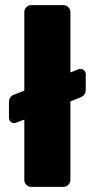

<svg xmlns="http://www.w3.org/2000/svg" viewBox="-20 -730 371 750"><path d="M75 -683Q75 -694 83 -702Q91 -710 102 -710H228Q239 -710 247 -702Q255 -694 255 -683V-447L283 -458Q290 -461 294 -461Q303 -461 309 -455Q315 -449 315 -440V-382Q315 -369 310 -361.5Q305 -354 293 -349L255 -334V-27Q255 -16 247 -8Q239 0 228 0H102Q91 0 83 -8Q75 -16 75 -27V-263L47 -252Q40 -249 36 -249Q27 -249 21 -255Q15 -261 15 -270V-328Q15 -342 20 -349.5Q25 -357 37 -361L75 -376Z"/></svg>

Font: Hezaedrus
Style: Bold
Weight: 700
Designer: Hubert & Fischer
Foundry: Hubert & Fischer
Version: Version 1.10;September 3, 2019;FontCreator 11.5.0.2425 64-bi